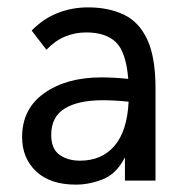

<svg xmlns="http://www.w3.org/2000/svg" viewBox="-20 -490 490 521"><path d="M186 11Q116 11 78 -25Q40 -61 40 -118Q40 -195 100.5 -237.5Q161 -280 255 -280Q271 -280 289.5 -279Q308 -278 328 -276Q322 -349 294.5 -375.5Q267 -402 214 -402Q184 -402 157 -391Q130 -380 106 -355L66 -407Q97 -439 136 -454.5Q175 -470 219 -470Q274 -470 315.5 -450.5Q357 -431 379.5 -383Q402 -335 402 -250V0H319V-63Q296 -18 259 -3.5Q222 11 186 11ZM119 -124Q119 -86 141.5 -70Q164 -54 197 -54Q256 -54 290.5 -94Q325 -134 329 -214Q292 -218 259 -218Q192 -218 155.5 -195.5Q119 -173 119 -124Z"/></svg>

Font: Inconsolata SemiCondensed Medium
Style: Regular
Weight: 500
Width: 4
Monospace: yes
Designer: Raph Levien, Cyreal, Brenton Simpson
Foundry: Raph Levien, Cyreal, Google
Version: Version 3.001; ttfautohint (v1.8.2.53-6de2)